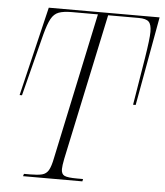

<svg xmlns="http://www.w3.org/2000/svg" viewBox="-52 -760 691 806"><g transform="rotate(5 294.0 -357.0)"><path d="M75 0 78 -10H104Q136 -10 154 -14.5Q172 -19 181.5 -35.5Q191 -52 198 -88L329 -704H220Q184 -704 164 -696.5Q144 -689 132 -667Q120 -645 108 -600L41 -338H31L121 -714H588L520 -339H509Q528 -453 541.5 -537Q555 -621 555 -650Q555 -681 543.5 -692.5Q532 -704 501 -704H372L241 -88Q235 -58 235 -44Q235 -23 248.5 -16.5Q262 -10 302 -10H327L325 0Z"/></g></svg>

Font: Noto Serif Display SemiCondensed ExtraLight
Style: Italic
Weight: 200
Width: 4
Italic angle: -12°
Designer: Monotype Design Team
Foundry: Monotype Imaging Inc.
Version: Version 2.009